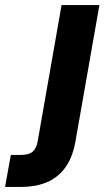

<svg xmlns="http://www.w3.org/2000/svg" viewBox="-133 -521 434 761"><path d="M-113 220 -90 93H-50Q-19 93 -4 80.5Q11 68 16 41L111 -501H261L166 40Q154 106 124 145.5Q94 185 50 202.5Q6 220 -50 220Z"/></svg>

Font: DM Sans 17pt Black
Style: Italic
Weight: 900
Italic angle: -10°
Version: Version 4.004;gftools[0.9.30]